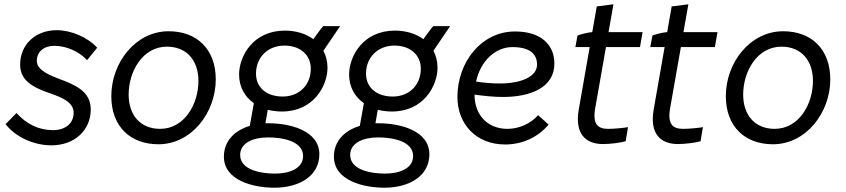

<svg xmlns="http://www.w3.org/2000/svg" viewBox="-20 -670 3951 897"><path d="M220 9C328 9 404 -61 404 -159C404 -244 330 -274 255 -302C180 -330 152 -354 152 -386C152 -428 185 -456 234 -456C287 -456 348 -431 387 -389L434 -447C390 -496 312 -529 245 -529C147 -529 74 -463 74 -368C74 -294 133 -262 211 -235C272 -214 324 -192 324 -143C324 -94 286 -62 228 -62C161 -62 104 -90 57 -142L6 -90C53 -29 139 9 220 9Z M720 4C875 4 988 -144 988 -299C988 -443 897 -524 768 -524C613 -524 500 -377 500 -221C500 -77 591 4 720 4ZM728 -68C637 -68 581 -131 581 -228C581 -336 646 -452 760 -452C851 -452 907 -389 907 -292C907 -184 842 -68 728 -68Z M1297 -149C1445 -149 1510 -269 1510 -354C1510 -383 1503 -410 1491 -433L1569 -548H1490C1480 -537 1461 -511 1444 -487C1410 -512 1364 -527 1311 -527C1161 -527 1097 -406 1097 -322C1097 -264 1123 -218 1166 -188L1147 -82C1075 -60 1026 -11 1026 62C1026 173 1163 207 1262 207C1378 207 1472 152 1472 51C1472 -60 1335 -94 1236 -94H1220L1231 -157C1252 -152 1274 -149 1297 -149ZM1265 141C1201 141 1102 125 1102 54C1102 -4 1165 -28 1233 -28C1297 -28 1396 -12 1396 59C1396 117 1333 141 1265 141ZM1301 -219C1225 -219 1176 -261 1176 -326C1176 -402 1231 -457 1309 -457C1383 -457 1432 -413 1432 -349C1432 -273 1378 -219 1301 -219Z M1811 -149C1959 -149 2024 -269 2024 -354C2024 -383 2017 -410 2005 -433L2083 -548H2004C1994 -537 1975 -511 1958 -487C1924 -512 1878 -527 1825 -527C1675 -527 1611 -406 1611 -322C1611 -264 1637 -218 1680 -188L1661 -82C1589 -60 1540 -11 1540 62C1540 173 1677 207 1776 207C1892 207 1986 152 1986 51C1986 -60 1849 -94 1750 -94H1734L1745 -157C1766 -152 1788 -149 1811 -149ZM1779 141C1715 141 1616 125 1616 54C1616 -4 1679 -28 1747 -28C1811 -28 1910 -12 1910 59C1910 117 1847 141 1779 141ZM1815 -219C1739 -219 1690 -261 1690 -326C1690 -402 1745 -457 1823 -457C1897 -457 1946 -413 1946 -349C1946 -273 1892 -219 1815 -219Z M2340 5C2418 5 2492 -27 2543 -88L2494 -132C2462 -95 2408 -68 2351 -68C2255 -68 2197 -136 2197 -227V-228C2240 -222 2285 -217 2330 -217C2457 -217 2570 -260 2570 -373C2570 -458 2511 -523 2386 -523C2230 -523 2117 -381 2117 -217C2117 -90 2205 5 2340 5ZM2204 -289C2225 -385 2294 -450 2374 -450C2459 -450 2489 -415 2489 -368C2489 -312 2415 -280 2315 -280C2279 -280 2240 -283 2204 -289Z M2797 3C2831 3 2878 -3 2903 -10L2914 -76C2893 -72 2847 -68 2822 -68C2774 -68 2747 -88 2761 -166L2811 -450H2970L2982 -520H2823L2846 -650L2768 -640L2747 -520C2724 -518 2697 -511 2678 -504L2668 -450H2735L2684 -159C2664 -45 2716 3 2797 3Z M3147 3C3181 3 3228 -3 3253 -10L3264 -76C3243 -72 3197 -68 3172 -68C3124 -68 3097 -88 3111 -166L3161 -450H3320L3332 -520H3173L3196 -650L3118 -640L3097 -520C3074 -518 3047 -511 3028 -504L3018 -450H3085L3034 -159C3014 -45 3066 3 3147 3Z M3591 4C3746 4 3859 -144 3859 -299C3859 -443 3768 -524 3639 -524C3484 -524 3371 -377 3371 -221C3371 -77 3462 4 3591 4ZM3599 -68C3508 -68 3452 -131 3452 -228C3452 -336 3517 -452 3631 -452C3722 -452 3778 -389 3778 -292C3778 -184 3713 -68 3599 -68Z"/></svg>

Font: Fixel Text 20240404
Style: Italic
Weight: 400
Width: 4
Italic angle: -10°
Designer: AlfaBravo + MacPaw
Foundry: Kyrylo Tkachov, Marchela Mozhyna, Serhii Makarenko, Maria Weinstein, Zakhar Kryvoshyya
Version: Version 1.211;Glyphs 3.2 (3225)